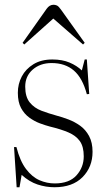

<svg xmlns="http://www.w3.org/2000/svg" viewBox="-20 -773 453 807"><path d="M50 14 39 -155H49Q64 -96 89.5 -62.5Q115 -29 146 -15.5Q177 -2 210 -2Q271 -2 301.5 -36Q332 -70 332 -116Q332 -157 315.5 -180Q299 -203 267.5 -216.5Q236 -230 190 -241Q171 -246 148 -254.5Q125 -263 103.5 -278.5Q82 -294 68.5 -319Q55 -344 55 -383Q55 -420 71.5 -451.5Q88 -483 120.5 -503Q153 -523 200 -523Q242 -523 272.5 -510Q303 -497 324 -477L336 -523H345L355 -378L345 -377Q327 -445 290.5 -476.5Q254 -508 197 -508Q149 -508 117.5 -480.5Q86 -453 86 -409Q86 -366 105 -342.5Q124 -319 154.5 -307.5Q185 -296 218 -287Q241 -281 267.5 -271Q294 -261 317 -244.5Q340 -228 354.5 -201Q369 -174 369 -135Q369 -71 327 -28.5Q285 14 209 14Q173 14 138 2.5Q103 -9 71 -38L62 14ZM82 -586 75 -593 176 -736Q188 -753 205 -753Q212 -753 219 -750Q226 -747 236 -733L336 -593L329 -586L204 -695Z"/></svg>

Font: Literata 72pt ExtraLight
Style: Regular
Weight: 200
Designer: Latin by Veronika Burian and Jose Scaglione. Greek by Irene Vlachou. Cyrillic by Vera Evstafieva.
Foundry: TypeTogether
Version: Version 3.002